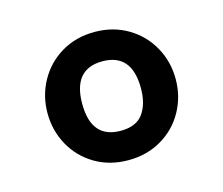

<svg xmlns="http://www.w3.org/2000/svg" viewBox="-63 -788 602 518"><g transform="rotate(-15 238.5 -529.0)"><path d="M59 -529Q59 -577.5 81.8 -618.5Q104.5 -659.5 145.2 -683.8Q186 -708 238 -708Q289.5 -708 330.5 -683.8Q371.5 -659.5 394.2 -618.5Q417 -577.5 417 -529Q417 -480 394.2 -439Q371.5 -398 330.5 -374Q289.5 -350 238 -350Q185.5 -350 144.8 -374.2Q104 -398.5 81.5 -439.5Q59 -480.5 59 -529ZM238 -432Q282 -432 301 -458.8Q320 -485.5 320 -529Q320 -626 238 -626Q156 -626 156 -529Q156 -432 238 -432Z"/></g></svg>

Font: HK Grotesk Black
Style: Regular
Weight: 900
Designer: Alfredo Marco Pradil
Foundry: Hanken Design Co.
Version: Version 3.001